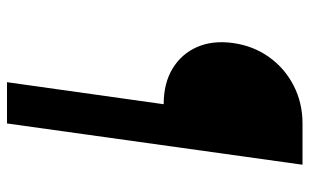

<svg xmlns="http://www.w3.org/2000/svg" viewBox="-188 -597 885 549"><g transform="rotate(90 254.5 -322.5)"><path d="M215 100 278 -348Q218 -348 176 -373.5Q134 -399 114.5 -443.5Q95 -488 103 -546Q111 -604 143 -649Q175 -694 224.5 -719.5Q274 -745 333 -745H451L333 100Z"/></g></svg>

Font: Plus Jakarta Sans SemiBold
Style: Italic
Weight: 600
Italic angle: -8°
Designer: Gumpita Rahayu
Foundry: Tokotype
Version: Version 2.071; ttfautohint (v1.8.4.7-5d5b);gftools[0.9.29]